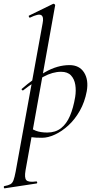

<svg xmlns="http://www.w3.org/2000/svg" viewBox="-83 -746 511 1041"><path d="M-57.4 275Q-61.2 276 -62.3 270Q-63.4 264 -59.4 263Q-37 258.8 -26.3 252.7Q-15.6 246.6 -9.8 231.1Q-4 215.6 1.8 185L148 -619.4Q155.4 -654.6 140.7 -663.8Q126 -673 80.2 -650.6Q76.2 -648.8 73.7 -654.8Q71.2 -660.8 75.2 -661.8L204.8 -725Q209 -727 213 -723Q217 -719 216 -717L55.4 178Q48.4 218.6 59.9 231Q71.4 243.4 112.8 237.8Q116.8 236.2 118.4 242Q120 247.8 115 248.8ZM145 1Q108 1 89.5 -2Q71 -5 57 -8L67 -60.4Q86.4 -46.8 111.4 -37.1Q136.4 -27.4 173.2 -27.4Q217.6 -27.4 247.7 -50.9Q277.8 -74.4 296.2 -117.4Q314.6 -160.4 324.6 -220Q330.2 -255.2 325.2 -286.4Q320.2 -317.6 301.8 -337.2Q283.4 -356.8 248 -356.8Q202.4 -356.8 153 -330.1Q103.6 -303.4 42.4 -256Q39.2 -254.4 35.7 -258.6Q32.2 -262.8 35.4 -264.4Q95.4 -317.4 161.9 -355.2Q228.4 -393 293.8 -393Q347.4 -393 372.8 -353Q398.2 -313 387.4 -251.4Q376.4 -192.4 349.6 -145.2Q322.8 -98 287.4 -65.7Q252 -33.4 214.6 -16.2Q177.2 1 145 1Z"/></svg>

Font: Cormorant Infant Light
Style: Italic
Weight: 300
Italic angle: -10°
Designer: Christian Thalmann (Catharsis Fonts)
Foundry: Catharsis Fonts
Version: Version 4.001